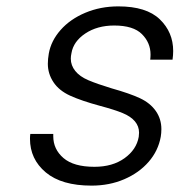

<svg xmlns="http://www.w3.org/2000/svg" viewBox="-20 -574 563 602"><path d="M267 8Q173 8 123.5 -33.5Q74 -75 74 -139Q74 -146 75 -154H147Q147 -150 147 -147Q147 -106 179 -78.5Q211 -51 276 -51Q333 -51 370.5 -78Q408 -105 415 -145Q416 -152 416 -158Q416 -178 403 -193.5Q390 -209 364.5 -219.5Q339 -230 294 -242Q235 -258 200 -274Q165 -290 147.5 -316.5Q130 -343 130 -374Q130 -389 133 -406Q140 -446 170 -480Q200 -514 247.5 -534Q295 -554 351 -554Q439 -554 481 -513.5Q523 -473 523 -414Q523 -401 521 -387H451Q452 -395 452 -403Q452 -440 425 -467Q398 -494 338 -494Q285 -494 247.5 -469Q210 -444 204 -407Q202 -398 202 -390Q202 -369 216 -351.5Q230 -334 257 -322.5Q284 -311 330 -297Q387 -281 419 -266Q451 -251 468.5 -226Q486 -201 486 -169Q486 -157 484 -145Q476 -101 446 -66.5Q416 -32 369.5 -12Q323 8 267 8Z"/></svg>

Font: Fz Poppins Light
Style: Italic
Weight: 300
Italic angle: -10°
Designer: Ninad Kale (Devanagari), Jonny Pinhorn (Latin)
Foundry: Indian Type Foundry
Version: Vit hóa bi Vntype.Com & FontZin.Com